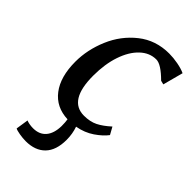

<svg xmlns="http://www.w3.org/2000/svg" viewBox="-245 -637 937 937"><g transform="rotate(45 223.5 -169.0)"><path d="M330 -568Q359 -568 391 -562Q423 -556 444 -546L416 -441L396 -446Q339 -503 306 -503Q260 -503 223 -468Q186 -433 165 -371Q144 -309 144 -229Q144 -59 250 -59Q292 -59 322 -74Q352 -89 386 -120L407 -82Q387 -55 349 -29Q311 -3 261 6Q274 43 274 84Q274 156 238 193Q202 230 137 230Q117 230 93.5 226Q70 222 62 217L72 152Q78 155 91 157.5Q104 160 118 160Q161 160 184.5 132.5Q208 105 209 54Q209 28 206 10Q125 7 79.5 -52.5Q34 -112 34 -216Q34 -298 68.5 -379.5Q103 -461 170.5 -514.5Q238 -568 330 -568Z"/></g></svg>

Font: Koeln Type Serif
Style: Italic
Weight: 400
Italic angle: -8°
Designer: Eben Sorkin
Foundry: Eben Sorkin
Version: Version 2.002